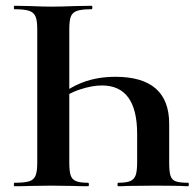

<svg xmlns="http://www.w3.org/2000/svg" viewBox="-20 -645 676 665"><path d="M285 -12Q288 -12 288 -6Q288 0 285 0Q252 0 234 -1L158 -2L84 -1Q64 0 30 0Q28 0 28 -6Q28 -12 30 -12Q65 -12 81 -17Q97 -22 103 -36.5Q109 -51 109 -81V-544Q109 -574 103 -588Q97 -602 81 -607.5Q65 -613 30 -613Q28 -613 28 -619Q28 -625 30 -625L84 -624Q130 -622 158 -622Q191 -622 241 -624L297 -625Q300 -625 300 -619Q300 -613 297 -613Q263 -613 247 -607.5Q231 -602 225.5 -588Q220 -574 220 -544V-83Q220 -53 224.5 -38.5Q229 -24 242.5 -18Q256 -12 285 -12ZM380 -379Q566 -379 566 -216V-81Q566 -51 570.5 -36.5Q575 -22 588.5 -17Q602 -12 632 -12Q634 -12 634 -6Q634 0 632 0Q617 0 609 -1Q601 -1 581.5 -1.5Q562 -2 517 -2L422 -1Q409 0 389 0Q387 0 387 -6Q387 -12 389 -12Q418 -12 431.5 -18Q445 -24 450 -38.5Q455 -53 455 -83V-181Q455 -349 333 -349Q299 -349 256.5 -335Q214 -321 171 -289L163 -296Q215 -340 266 -359.5Q317 -379 380 -379Z"/></svg>

Font: Cormorant Garamond
Style: Bold
Weight: 700
Designer: Christian Thalmann (Catharsis Fonts)
Foundry: Catharsis Fonts
Version: Version 4.000